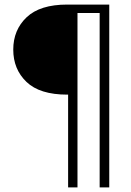

<svg xmlns="http://www.w3.org/2000/svg" viewBox="-20 -720 575 840"><path d="M278 100V-306H274Q154 -306 96 -361.5Q38 -417 38 -503Q38 -589 96.5 -644.5Q155 -700 274 -700H458V100H416V-663H319V100Z"/></svg>

Font: DM Sans ExtraLight
Style: Regular
Weight: 200
Designer: Colophon Foundry, Jonny Pinhorn
Foundry: Colophon Foundry
Version: Version 4.004; ttfautohint (v1.8.4.7-5d5b)